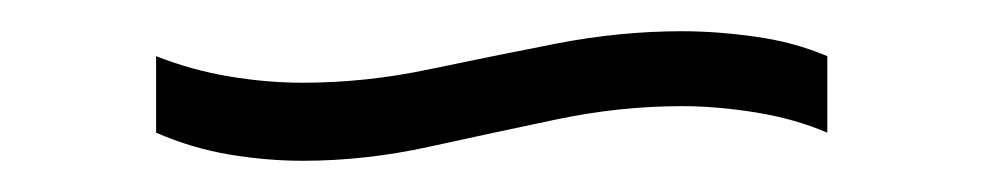

<svg xmlns="http://www.w3.org/2000/svg" viewBox="-20 -412 630 123"><path d="M174 -309Q151 -309 127 -313Q103 -317 80 -327V-376Q103 -367 127 -363Q151 -359 174 -359Q214 -359 254.5 -367.5Q295 -376 336 -384Q377 -392 417 -392Q439 -392 464 -388.5Q489 -385 510 -376V-327Q489 -336 464 -340Q439 -344 417 -344Q377 -344 336.5 -335.5Q296 -327 255 -318Q214 -309 174 -309Z"/></svg>

Font: Pathway Extreme 8pt Thin
Style: Regular
Weight: 100
Version: Version 1.001;gftools[0.9.26]